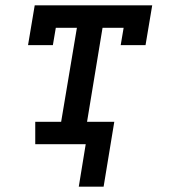

<svg xmlns="http://www.w3.org/2000/svg" viewBox="-20 -540 640 719"><path d="M275 159 301 0H112V-84H209L268 -436H189L178 -371H85L110 -520H550L525 -371H432L443 -436H364L306 -84H408L368 159Z"/></svg>

Font: Iosevka Etoile Medium Oblique
Style: Regular
Weight: 500
Italic angle: -9°
Designer: Belleve Invis
Foundry: Belleve Invis
Version: Version 15.5.2; ttfautohint (v1.8.4)